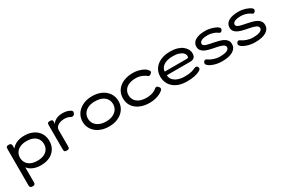

<svg xmlns="http://www.w3.org/2000/svg" viewBox="78 -1499 3990 2724"><g transform="rotate(-30 2073.5 -137.0)"><path d="M361 8Q297 8 248 -10Q199 -28 166.5 -60.5Q134 -93 118 -137Q102 -181 102 -235Q102 -287 118.5 -331Q135 -375 167.5 -407.5Q200 -440 248.5 -458Q297 -476 361 -476Q424 -476 474.5 -458Q525 -440 560.5 -408Q596 -376 615 -331.5Q634 -287 634 -234Q634 -180 615 -135.5Q596 -91 560.5 -59Q525 -27 475 -9.5Q425 8 361 8ZM106 207Q87 207 77 201.5Q67 196 64 186Q61 176 61 162V-429Q61 -443 63.5 -453Q66 -463 76 -468.5Q86 -474 105 -474Q126 -474 136.5 -466.5Q147 -459 150 -441V161Q151 175 148 185.5Q145 196 135 201.5Q125 207 106 207ZM348 -73Q412 -73 456 -93Q500 -113 523 -149.5Q546 -186 546 -233Q546 -281 523 -317Q500 -353 456 -373Q412 -393 349 -393Q287 -393 243 -372.5Q199 -352 176 -316.5Q153 -281 153 -233Q153 -186 176 -149.5Q199 -113 242.5 -93Q286 -73 348 -73Z M780 10Q761 10 751.5 4.5Q742 -1 739.5 -11.5Q737 -22 737 -36V-430Q737 -445 740 -455Q743 -465 752 -469.5Q761 -474 781 -474Q799 -474 808.5 -469.5Q818 -465 821.5 -456.5Q825 -448 825 -437L821 -401Q829 -416 843 -430Q857 -444 878 -455.5Q899 -467 928 -474Q957 -481 994 -481Q1016 -481 1036.5 -477.5Q1057 -474 1075 -468Q1093 -462 1106.5 -454.5Q1120 -447 1127.5 -438.5Q1135 -430 1135 -421Q1135 -399 1122 -383.5Q1109 -368 1093 -368Q1080 -368 1070.5 -372.5Q1061 -377 1049.5 -383Q1038 -389 1019.5 -393.5Q1001 -398 968 -398Q944 -398 919 -392Q894 -386 873 -374.5Q852 -363 838.5 -344.5Q825 -326 825 -302V-34Q825 -20 822 -10Q819 0 809.5 5Q800 10 780 10Z M1473 15Q1407 15 1352.5 -3.5Q1298 -22 1258.5 -55.5Q1219 -89 1198 -134Q1177 -179 1177 -231Q1177 -283 1197.5 -328Q1218 -373 1257 -407Q1296 -441 1350 -460.5Q1404 -480 1471 -480Q1563 -480 1628.5 -447.5Q1694 -415 1730 -359Q1766 -303 1766 -232Q1766 -178 1745 -133Q1724 -88 1685.5 -55Q1647 -22 1593.5 -3.5Q1540 15 1473 15ZM1471 -68Q1536 -68 1582 -89.5Q1628 -111 1653 -148.5Q1678 -186 1678 -234Q1678 -282 1654 -318.5Q1630 -355 1584 -375.5Q1538 -396 1470 -396Q1405 -396 1359 -374.5Q1313 -353 1289 -316Q1265 -279 1265 -233Q1265 -185 1289.5 -148Q1314 -111 1360.5 -89.5Q1407 -68 1471 -68Z M2141 12Q2073 12 2017.5 -5Q1962 -22 1922 -54Q1882 -86 1860.5 -130.5Q1839 -175 1839 -232Q1839 -289 1860.5 -333.5Q1882 -378 1921.5 -410Q1961 -442 2016.5 -459Q2072 -476 2139 -476Q2188 -476 2231.5 -464.5Q2275 -453 2307.5 -435.5Q2340 -418 2354 -398Q2365 -386 2369.5 -377.5Q2374 -369 2370 -358Q2366 -349 2359 -342.5Q2352 -336 2345 -332Q2326 -318 2309 -328Q2295 -340 2277.5 -351Q2260 -362 2238.5 -371Q2217 -380 2192.5 -385.5Q2168 -391 2139 -391Q2071 -391 2024.5 -371Q1978 -351 1954 -315Q1930 -279 1930 -232Q1930 -185 1953.5 -149.5Q1977 -114 2023.5 -93.5Q2070 -73 2137 -73Q2173 -73 2204 -79.5Q2235 -86 2258.5 -97Q2282 -108 2296 -121Q2306 -128 2313 -133Q2320 -138 2330 -138Q2338 -138 2347 -132Q2356 -126 2366 -112Q2373 -103 2374.5 -93Q2376 -83 2372 -74Q2368 -65 2356 -56Q2336 -38 2303 -22.5Q2270 -7 2228.5 2.5Q2187 12 2141 12Z M2753 14Q2676 14 2619.5 -5.5Q2563 -25 2525.5 -59.5Q2488 -94 2469.5 -139Q2451 -184 2451 -236Q2451 -304 2486 -358Q2521 -412 2587.5 -443.5Q2654 -475 2750 -475Q2815 -475 2864.5 -460Q2914 -445 2947 -419Q2980 -393 2997 -361Q3014 -329 3014 -297Q3014 -246 2990 -226Q2966 -206 2931 -206H2543Q2542 -163 2570 -131Q2598 -99 2646 -81Q2694 -63 2755 -63Q2795 -63 2824 -66.5Q2853 -70 2873 -75.5Q2893 -81 2907 -87Q2921 -93 2931.5 -97.5Q2942 -102 2951 -104Q2961 -105 2969.5 -102Q2978 -99 2984 -88Q2991 -77 2991.5 -69.5Q2992 -62 2989 -54Q2984 -40 2953.5 -23.5Q2923 -7 2872 3.5Q2821 14 2753 14ZM2543 -266H2894Q2913 -266 2923 -269Q2933 -272 2933 -296Q2933 -324 2911.5 -347Q2890 -370 2849 -384Q2808 -398 2750 -398Q2685 -398 2639 -381Q2593 -364 2568.5 -334Q2544 -304 2543 -266Z M3323 16Q3284 16 3248 9.5Q3212 3 3182 -8Q3152 -19 3130.5 -32Q3109 -45 3098 -59Q3091 -68 3089.5 -77.5Q3088 -87 3092 -97Q3096 -107 3104 -115Q3115 -127 3127.5 -125Q3140 -123 3156 -111Q3167 -103 3185 -93.5Q3203 -84 3226 -76Q3249 -68 3275 -63Q3301 -58 3327 -58Q3406 -58 3444 -76Q3482 -94 3482 -124Q3482 -141 3471.5 -152.5Q3461 -164 3443 -172.5Q3425 -181 3402 -187Q3379 -193 3353.5 -198Q3328 -203 3302 -208Q3266 -215 3231.5 -224.5Q3197 -234 3169 -249Q3141 -264 3124 -287.5Q3107 -311 3107 -346Q3107 -387 3131.5 -417Q3156 -447 3205 -463.5Q3254 -480 3326 -480Q3358 -480 3387 -475Q3416 -470 3441.5 -462Q3467 -454 3487.5 -444Q3508 -434 3523 -422Q3540 -410 3541 -395.5Q3542 -381 3531 -367Q3522 -354 3510 -351Q3498 -348 3485 -357Q3468 -371 3443.5 -382.5Q3419 -394 3388.5 -401.5Q3358 -409 3325 -409Q3278 -409 3248.5 -401Q3219 -393 3205 -378.5Q3191 -364 3191 -345Q3191 -329 3205 -318Q3219 -307 3242.5 -299.5Q3266 -292 3295 -286.5Q3324 -281 3353 -275Q3391 -267 3428.5 -257.5Q3466 -248 3497 -232Q3528 -216 3546.5 -191Q3565 -166 3565 -127Q3565 -61 3503 -22.5Q3441 16 3323 16Z M3866 16Q3827 16 3791 9.5Q3755 3 3725 -8Q3695 -19 3673.5 -32Q3652 -45 3641 -59Q3634 -68 3632.5 -77.5Q3631 -87 3635 -97Q3639 -107 3647 -115Q3658 -127 3670.5 -125Q3683 -123 3699 -111Q3710 -103 3728 -93.5Q3746 -84 3769 -76Q3792 -68 3818 -63Q3844 -58 3870 -58Q3949 -58 3987 -76Q4025 -94 4025 -124Q4025 -141 4014.5 -152.5Q4004 -164 3986 -172.5Q3968 -181 3945 -187Q3922 -193 3896.5 -198Q3871 -203 3845 -208Q3809 -215 3774.5 -224.5Q3740 -234 3712 -249Q3684 -264 3667 -287.5Q3650 -311 3650 -346Q3650 -387 3674.5 -417Q3699 -447 3748 -463.5Q3797 -480 3869 -480Q3901 -480 3930 -475Q3959 -470 3984.5 -462Q4010 -454 4030.5 -444Q4051 -434 4066 -422Q4083 -410 4084 -395.5Q4085 -381 4074 -367Q4065 -354 4053 -351Q4041 -348 4028 -357Q4011 -371 3986.5 -382.5Q3962 -394 3931.5 -401.5Q3901 -409 3868 -409Q3821 -409 3791.5 -401Q3762 -393 3748 -378.5Q3734 -364 3734 -345Q3734 -329 3748 -318Q3762 -307 3785.5 -299.5Q3809 -292 3838 -286.5Q3867 -281 3896 -275Q3934 -267 3971.5 -257.5Q4009 -248 4040 -232Q4071 -216 4089.5 -191Q4108 -166 4108 -127Q4108 -61 4046 -22.5Q3984 16 3866 16Z"/></g></svg>

Font: Fredoka SemiExpanded
Style: Regular
Weight: 400
Width: 6
Designer: Ben Nathan
Foundry: Milena B. Brandão, Ben Nathan
Version: Version 2.001